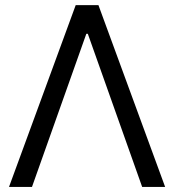

<svg xmlns="http://www.w3.org/2000/svg" viewBox="-20 -739 688 759"><path d="M106.4 0H15.6L279.3 -718.8H369.1L632.8 0H542L327.1 -605.5H321.3Z"/></svg>

Font: Inter Display V
Style: Regular
Weight: 400
Designer: Rasmus Andersson
Foundry: rsms
Version: Version 3.015;git-src